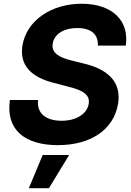

<svg xmlns="http://www.w3.org/2000/svg" viewBox="-20 -757 695 1015"><path d="M497.5 -516H644.9C664.4 -648.1 573.2 -737.2 411.2 -737.2C251.8 -737.2 121.1 -649.5 98.7 -517C81.7 -409.8 147 -348.7 264.2 -318.9L340.2 -299C416.5 -280.5 457.4 -256.7 448.9 -208.1C440.3 -155.2 384.2 -118.6 305.4 -118.6C225.5 -118.6 173.3 -155.5 181.1 -228.3H32.3C9.9 -71.7 110.1 10.3 285.9 10.3C463.8 10.3 581.7 -74.6 604 -207.7C624.3 -328.8 543 -393.1 421.5 -421.5L359 -437.1C298.7 -451.3 248.6 -475.5 258.9 -527.3C266.7 -574.6 313.6 -608.7 388.8 -608.7C462.4 -608.7 500 -575.3 497.5 -516ZM132.5 237.9H238.6L345.5 62.5H205.6Z"/></svg>

Font: Margiela Sans
Style: Bold Italic
Weight: 700
Italic angle: -9.39999°
Designer: Stefan Endress, Andreas Faust
Version: Version 1.100;FEAKit 1.0